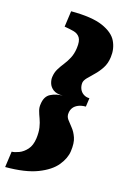

<svg xmlns="http://www.w3.org/2000/svg" viewBox="-138 -724 613 918"><g transform="rotate(15 168.5 -264.5)"><path d="M-16 136 -5 57Q9 57 30.5 49Q52 41 70 21Q88 1 93 -35Q97 -66 93.5 -89Q90 -112 83 -130.5Q76 -149 71.5 -165.5Q67 -182 70 -199Q75 -238 102 -251.5Q129 -265 162 -265Q130 -265 114 -277.5Q98 -290 93 -307Q88 -324 90 -338Q93 -361 104 -379Q115 -397 128.5 -414Q142 -431 153 -452Q164 -473 168 -502Q173 -538 162.5 -554.5Q152 -571 131 -576.5Q110 -582 85 -586L96 -665Q199 -665 253 -641.5Q307 -618 324.5 -581Q342 -544 336 -502Q332 -470 316.5 -446.5Q301 -423 283 -406Q265 -389 251.5 -375Q238 -361 236 -349Q234 -333 239.5 -318.5Q245 -304 258 -295Q271 -286 288 -286L282 -243Q260 -243 244.5 -236.5Q229 -230 220.5 -219Q212 -208 210 -193Q207 -175 217.5 -160.5Q228 -146 242 -129Q256 -112 265 -86Q274 -60 268 -18Q263 18 234 53.5Q205 89 144.5 112.5Q84 136 -16 136Z"/></g></svg>

Font: Alumni Sans Black
Style: Italic
Weight: 900
Italic angle: -8°
Version: Version 1.016